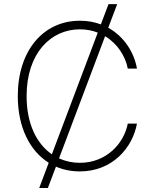

<svg xmlns="http://www.w3.org/2000/svg" viewBox="-20 -840 764 952"><path d="M174.4 92.3H217.3L257.5 -13.8C293.3 1.8 333.1 9.9 376.1 9.9C538.7 9.9 638.1 -109.4 659.1 -227.3H613.6C594.8 -128.2 507.1 -32.7 376.1 -32.7C339.5 -32.7 304.7 -40.1 272.7 -54.7L501.1 -660.5C562.1 -623.9 601.6 -562.1 613.6 -500H659.1C645.2 -579.5 596.2 -658.4 516.7 -702.4L561.1 -819.6H518.1L480.1 -719.1C449.2 -730.8 414.4 -737.2 376.1 -737.2C194.6 -737.2 68.2 -589.1 68.2 -363.6C68.2 -209.9 126.8 -92.3 221.6 -33ZM237.2 -74.9C162.6 -126.4 111.9 -224.1 111.9 -363.6C111.9 -577.1 232.6 -694.6 376.1 -694.6C408.4 -694.6 438.2 -688.6 464.8 -678.3Z"/></svg>

Font: Karasuma Gothic
Style: Thin
Weight: 200
Designer: Rasmus Andersson / Ryoko Ishizuka
Foundry: rsms
Version: Version 1.00